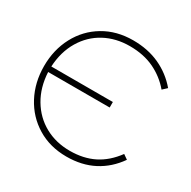

<svg xmlns="http://www.w3.org/2000/svg" viewBox="-167 -911 1085 1089"><g transform="rotate(30 375.0 -366.5)"><path d="M710 -142 680 -163Q628 -92 560 -58Q492 -24 403 -24Q312 -24 239.5 -64Q167 -104 123 -178Q79 -252 74 -350H477V-386H74Q79 -484 123 -557.5Q167 -631 239.5 -670Q312 -709 403 -709Q494 -709 563 -676Q632 -643 681 -585L709 -611Q654 -676 577 -711.5Q500 -747 403 -747Q295 -747 212 -697.5Q129 -648 83 -561.5Q37 -475 37 -368Q37 -261 83 -174Q129 -87 212 -36.5Q295 14 403 14Q503 14 580 -26Q657 -66 710 -142Z"/></g></svg>

Font: Kreadon
Style: Regular
Weight: 400
Designer: kohakuno
Foundry: StudioGnu
Version: Version 1.000;Glyphs 3.1.2 (3151)